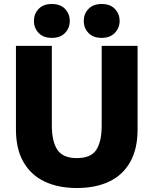

<svg xmlns="http://www.w3.org/2000/svg" viewBox="-20 -930 770 963"><path d="M365 13Q272 13 203.5 -19.5Q135 -52 97.5 -117.5Q60 -183 60 -280V-700H240V-301Q240 -220 268 -178.5Q296 -137 365 -137Q436 -137 463 -178.5Q490 -220 490 -300V-700H670V-280Q670 -183 633 -117.5Q596 -52 528 -19.5Q460 13 365 13ZM240 -740Q197 -740 173.5 -765Q150 -790 150 -825Q150 -860 173.5 -885Q197 -910 240 -910Q283 -910 306.5 -885Q330 -860 330 -825Q330 -790 306.5 -765Q283 -740 240 -740ZM490 -740Q447 -740 423.5 -765Q400 -790 400 -825Q400 -860 423.5 -885Q447 -910 490 -910Q533 -910 556.5 -885Q580 -860 580 -825Q580 -790 556 -765Q532 -740 490 -740Z"/></svg>

Font: Golos Text
Style: Bold
Weight: 700
Designer: A.Korolkova, Vitaly Kuzmin
Foundry: ParaType Ltd
Version: Version 2.004